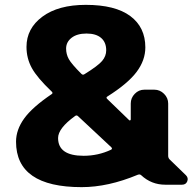

<svg xmlns="http://www.w3.org/2000/svg" viewBox="-20 -760 792 790"><path d="M288 -282Q219 -232 219 -192Q219 -119 324 -119Q384 -119 437 -144Q444 -148 438 -154L301 -282Q295 -288 288 -282ZM252 -560Q252 -537 263 -517Q274 -497 315 -456Q321 -450 328 -455Q383 -489 400 -509Q417 -529 417 -553Q417 -586 396 -604Q375 -622 336 -622Q297 -622 274.5 -604.5Q252 -587 252 -560ZM316 10Q46 10 46 -177Q46 -226 79.5 -272.5Q113 -319 193 -373Q199 -377 193 -383Q133 -440 111 -480Q89 -520 89 -567Q89 -643 154.5 -691.5Q220 -740 333 -740Q454 -740 516 -694Q578 -648 578 -565Q578 -512 542 -464Q506 -416 422 -363Q415 -359 421 -353L512 -265Q516 -263 518 -268V-334Q518 -357 534.5 -374Q551 -391 574 -391H615Q638 -391 655 -374Q672 -357 672 -334V-119Q672 -110 678 -104L745 -39Q756 -28 750.5 -14Q745 0 729 0H660Q603 0 561 -39Q556 -44 547 -41Q425 10 316 10Z"/></svg>

Font: Rounded Mplus 1c ExtraBold
Style: Regular
Weight: 800
Version: Version 1.059.20150529